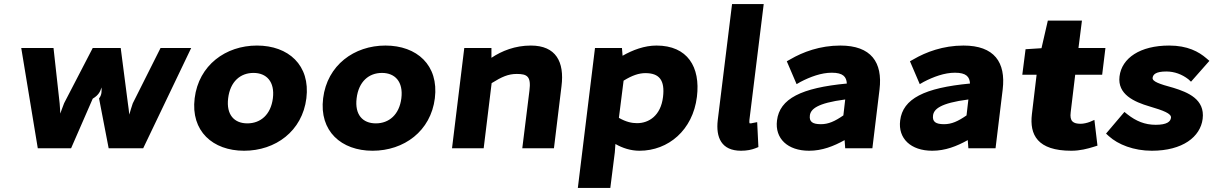

<svg xmlns="http://www.w3.org/2000/svg" viewBox="-20 -726 5941 940"><path d="M328 0 434 -243C464 -261 471 -279 477 -298C478 -281 479 -262 465 -244L512 0H681L916 -491H766L630 -220C624 -201 618 -184 613 -165C611 -183 609 -202 606 -221L571 -491H434L294 -221C288 -204 281 -188 275 -170C274 -185 274 -203 272 -220L242 -491H84L165 0Z M1175 12C1329 12 1460 -84 1480 -245C1500 -407 1392 -503 1238 -503C1085 -503 953 -407 933 -245C913 -84 1022 12 1175 12ZM1221 -369C1285 -369 1326 -326 1316 -245C1306 -165 1256 -122 1191 -122C1127 -122 1087 -164 1097 -245C1107 -327 1157 -369 1221 -369Z M1804 12C1958 12 2089 -84 2109 -245C2129 -407 2021 -503 1867 -503C1714 -503 1582 -407 1562 -245C1542 -84 1651 12 1804 12ZM1850 -369C1914 -369 1955 -326 1945 -245C1935 -165 1885 -122 1820 -122C1756 -122 1716 -164 1726 -245C1736 -327 1786 -369 1850 -369Z M2348 0 2387 -319C2437 -350 2468 -364 2510 -364C2561 -364 2581 -352 2572 -282L2537 0H2692L2729 -304C2744 -423 2702 -503 2579 -503C2502 -503 2437 -477 2386 -443V-491H2253L2193 0Z M3111 12C3252 12 3372 -89 3392 -252C3410 -398 3346 -503 3194 -503C3135 -503 3077 -481 3028 -453L3025 -491H2893L2809 194H2968L2990 20L2993 -21C3028 -1 3068 12 3111 12ZM3033 -331C3075 -357 3108 -368 3140 -368C3208 -368 3236 -333 3226 -251C3215 -160 3157 -123 3099 -123C3073 -123 3045 -129 3010 -149Z M3608 12C3637 12 3660 7 3678 0L3693 -6L3687 -128L3666 -124C3658 -122 3657 -122 3652 -122C3652 -122 3647 -119 3649 -139L3719 -706H3564L3494 -138C3484 -53 3512 12 3608 12Z M3941 12C4005 12 4061 -10 4115 -40L4118 0H4251L4286 -288C4302 -421 4245 -503 4094 -503C3994 -503 3910 -471 3850 -436L3832 -426L3880 -314L3899 -325C3947 -350 4001 -370 4052 -370C4108 -370 4124 -350 4126 -317C3903 -296 3797 -243 3784 -136C3773 -48 3836 12 3941 12ZM4118 -239 4109 -161C4067 -132 4036 -118 3999 -118C3958 -118 3941 -130 3945 -161C3949 -191 3979 -221 4118 -239Z M4544 12C4608 12 4664 -10 4718 -40L4721 0H4854L4889 -288C4905 -421 4848 -503 4697 -503C4597 -503 4513 -471 4453 -436L4435 -426L4483 -314L4502 -325C4550 -350 4604 -370 4655 -370C4711 -370 4727 -350 4729 -317C4506 -296 4400 -243 4387 -136C4376 -48 4439 12 4544 12ZM4721 -239 4712 -161C4670 -132 4639 -118 4602 -118C4561 -118 4544 -130 4548 -161C4552 -191 4582 -221 4721 -239Z M5225 12C5268 12 5305 2 5334 -7L5353 -13L5338 -139L5315 -129C5302 -124 5284 -120 5271 -120C5234 -120 5216 -132 5222 -177L5244 -360H5376L5392 -491H5260L5277 -625H5110L5079 -490L5001 -485L4985 -360H5055L5032 -167C5020 -66 5059 12 5225 12Z M5408 -60C5454 -18 5531 12 5619 12C5770 12 5857 -56 5868 -144C5880 -240 5796 -274 5725 -296C5655 -315 5621 -327 5623 -345C5625 -361 5638 -376 5690 -376C5730 -376 5767 -362 5798 -338L5811 -326L5901 -428L5887 -440C5849 -473 5794 -503 5704 -503C5562 -503 5472 -442 5461 -352C5450 -264 5533 -227 5608 -205C5676 -185 5715 -170 5713 -150C5711 -131 5694 -115 5638 -115C5585 -115 5542 -133 5500 -166L5485 -178L5395 -72Z"/></svg>

Font: Falling Sky
Style: ExBdObl
Weight: 400
Designer: Paul D. Hunt
Foundry: Adobe Systems Incorporated
Version: Version 1.02